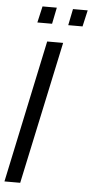

<svg xmlns="http://www.w3.org/2000/svg" viewBox="-60 -888 444 923"><g transform="rotate(5 161.5 -427.0)"><path d="M-2 0 144 -688H221L74 0ZM89 -775 107 -854H176L160 -775ZM238 -775 254 -854H325L307 -775Z"/></g></svg>

Font: Saira Ultra Condensed Medium
Style: Italic
Weight: 500
Width: 1
Italic angle: -12°
Designer: Hector Gatti with collaboration of the Omnibus-Type team
Foundry: Omnibus-Type
Version: Version 1.001; ttfautohint (v1.8)